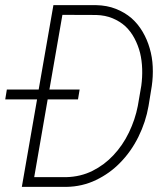

<svg xmlns="http://www.w3.org/2000/svg" viewBox="-40 -731 646 751"><path d="M45.4 0H219.2Q282.2 -1 335.7 -26.9Q389.2 -52.7 429.2 -93.8Q472.7 -137.7 501.5 -196Q530.3 -254.4 541 -316.4L553.7 -394.5Q559.1 -432.1 557.4 -470Q555.7 -507.8 545.4 -542.5Q535.6 -576.7 517.8 -606.9Q500 -637.2 474.1 -660.2Q447.8 -682.6 413.3 -696.3Q378.9 -710 335.9 -710.9H168.9L111.3 -380.9H-13.2L-19.5 -342.3H105ZM265.1 -342.3 271.5 -380.9H153.3L204.1 -672.9L335.9 -672.4Q372.1 -671.4 400.6 -659.4Q429.2 -647.5 450.7 -627.9Q471.7 -607.9 485.8 -581.3Q500 -554.7 507.8 -524.4Q515.1 -494.1 516.1 -461.2Q517.1 -428.2 512.7 -396L499 -316.4Q488.8 -263.7 464.4 -212.9Q439.9 -162.1 403.3 -123.5Q368.2 -85.9 321.8 -62.7Q275.4 -39.6 219.7 -38.1H93.8L146.5 -342.3Z"/></svg>

Font: Roboto Mono ExtraLight
Style: Italic
Weight: 250
Italic angle: -10°
Monospace: yes
Designer: Google
Version: Version 3.000